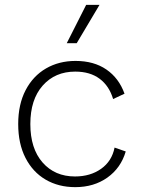

<svg xmlns="http://www.w3.org/2000/svg" viewBox="-20 -761 583 791"><path d="M291 -510Q367 -510 418.5 -474.5Q470 -439 493 -375L446 -353Q430 -407 390.5 -436.5Q351 -466 290 -466Q207 -466 156 -408.5Q105 -351 105 -250Q105 -149 155.5 -91.5Q206 -34 289 -34Q352 -34 396.5 -65.5Q441 -97 452 -153L498 -137Q478 -69 422.5 -29.5Q367 10 290 10Q221 10 168 -21Q115 -52 85 -110.5Q55 -169 55 -250Q55 -331 85.5 -389.5Q116 -448 169.5 -479Q223 -510 291 -510ZM335 -741H390L296 -583H255Z"/></svg>

Font: Work Sans Light
Style: Regular
Weight: 300
Designer: Wei Huang
Foundry: Wei Huang
Version: Version 2.012; ttfautohint (v1.8.3)